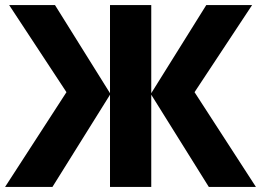

<svg xmlns="http://www.w3.org/2000/svg" viewBox="-22 -734 1025 754"><path d="M239 -372 14 -714H194L410 -368V-714H572V-368L788 -714H968L742 -372L983 0H798L572 -362V0H410V-362L184 0H-2Z"/></svg>

Font: Noto Sans ExtraBold
Style: Regular
Weight: 800
Designer: Monotype Design Team
Foundry: Monotype Imaging Inc.
Version: Version 2.007